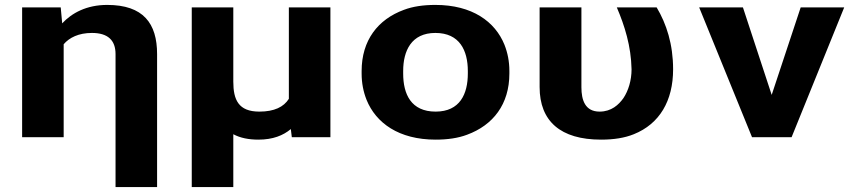

<svg xmlns="http://www.w3.org/2000/svg" viewBox="-20 -558 3503 781"><path d="M354 -424C419 -424 450 -394 450 -338V203H619V-338C619 -463 563 -538 416 -538C332 -538 272 -505 233 -463L227 -528H70V0H239V-378C262 -405 300 -424 354 -424Z M1163 -33 1167 0H1324V-528H1155V-156C1134 -123 1096 -104 1035 -104C950 -104 929 -152 929 -226V-528H760V203H929V-12C957 3 991 10 1031 10C1090 10 1132 -7 1163 -33Z M1451 -269V-259C1451 -220 1458 -185 1471 -152C1509 -58 1602 10 1752 10C1800 10 1843 4 1880 -10C1986 -49 2052 -134 2052 -259V-269C2052 -308 2045 -343 2032 -376C1994 -470 1901 -538 1751 -538C1703 -538 1660 -532 1623 -518C1517 -479 1451 -394 1451 -269ZM1883 -269V-259C1883 -176 1851 -104 1752 -104C1652 -104 1620 -175 1620 -259V-269C1620 -351 1653 -424 1751 -424C1850 -424 1883 -352 1883 -269Z M2425 10C2477 10 2521 3 2558 -12C2663 -54 2718 -148 2718 -276C2718 -378 2691 -461 2651 -528H2489C2521 -453 2547 -371 2549 -276C2549 -231 2536 -189 2516 -159C2497 -132 2467 -104 2419 -104C2360 -104 2345 -151 2345 -203V-528H2175V-204C2175 -65 2260 10 2425 10Z M3119 -172 3002 -528H2824L3039 0H3200L3414 -528H3237Z"/></svg>

Font: Asimov
Style: XWid
Weight: 500
Designer: Google
Version: Version 2.000980; 2014